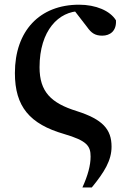

<svg xmlns="http://www.w3.org/2000/svg" viewBox="-20 -572 555 821"><path d="M332.4 229.5H372.6C427.3 162.7 457 113.4 457 55C457 -19.6 418.5 -61.8 308.1 -97C198.3 -131.1 149.1 -179.5 149.1 -284.4C149.1 -441.8 231.2 -524.5 324.3 -524.5C340.8 -524.5 355.5 -522.7 377.3 -518.6L290 -537.2L352.2 -456.7C370.4 -430.9 386.5 -419.5 417.2 -419.5C450.6 -419.5 478.8 -439.6 475.8 -485.2C450.7 -526.1 389.9 -551.9 318.1 -551.9C149.1 -551.9 43.7 -439.4 43.7 -259.6C43.7 -115.6 107.5 -41.6 253.5 0.8C351.4 29.5 367.4 51.7 367.4 97.5C367.4 134.9 355.8 178 332.4 229.5Z"/></svg>

Font: Source Han Serif TW VF
Style: Regular
Weight: 250
Designer: Ryoko NISHIZUKA 西塚涼子 (kana & ideographs); Frank Grießhammer (Latin, Greek & Cyrillic); Wenlong ZHANG 张文龙 (bopomofo); San
Foundry: Adobe
Version: Version 2.002;hotconv 1.1.0;makeotfexe 2.6.0